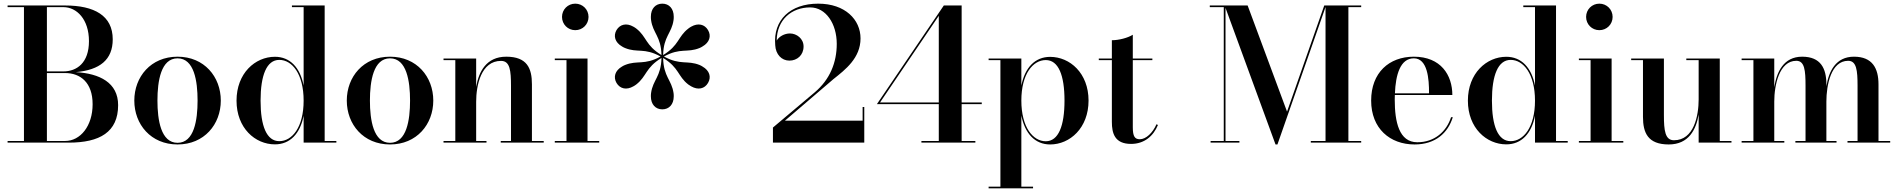

<svg xmlns="http://www.w3.org/2000/svg" viewBox="-20 -780 10385 1050"><path d="M356.5 0C525 0 626 -57.5 626 -205C626 -328 525 -378 394.5 -385.5C526 -397.5 596.5 -453 596.5 -565C596.5 -695 495 -750 336.5 -750H21.5V-741H111V-9H21.5V0ZM326.5 -741C400 -741 466.5 -674 466.5 -555C466.5 -436 400 -389.5 326.5 -389.5H236.5V-741ZM336 -380.5C419.5 -380.5 486.5 -329 486.5 -210C486.5 -91 419.5 -9 336 -9H236.5V-380.5Z M714.5 -230C714.5 -100 805 10 951 10C1097 10 1187.5 -100 1187.5 -230C1187.5 -360 1097 -470 951 -470C805 -470 714.5 -360 714.5 -230ZM841 -230C841 -336.5 860 -461 951 -461C1042 -461 1060.5 -336.5 1060.5 -230C1060.5 -123.5 1042 1 951 1C860 1 841 -123.5 841 -230Z M1819.5 -9H1755.5V-750H1576.5V-741H1640.5V-312C1621.5 -410.5 1566 -469.5 1483.5 -469.5C1375.5 -469.5 1273.5 -379.5 1273.5 -229.5C1273.5 -79.5 1375.5 9.5 1483.5 9.5C1566 9.5 1621.5 -49 1640.5 -147V0H1819.5ZM1640.5 -229.5C1640.5 -83.5 1577 -8 1507.5 -8C1438 -8 1405 -91 1405 -229.5C1405 -368 1438 -452.5 1507.5 -452.5C1577 -452.5 1640.5 -376 1640.5 -229.5Z M1876.5 -230C1876.5 -100 1967 10 2113 10C2259 10 2349.5 -100 2349.5 -230C2349.5 -360 2259 -470 2113 -470C1967 -470 1876.5 -360 1876.5 -230ZM2003 -230C2003 -336.5 2022 -461 2113 -461C2204 -461 2222.5 -336.5 2222.5 -230C2222.5 -123.5 2204 1 2113 1C2022 1 2003 -123.5 2003 -230Z M2405.5 -9V0H2640.5V-9H2584V-223.5C2584 -312.5 2610.5 -447 2720 -447C2769 -447 2774.5 -394 2774.5 -310V-9H2718.5V0H2953.5V-9H2889V-319C2889 -406 2863 -470 2748.5 -470C2639 -470 2598 -387 2584 -305V-460H2405.5V-451H2470V-9Z M3053.5 -687.5C3053.5 -647 3085.5 -615 3126 -615C3166.5 -615 3198.5 -647 3198.5 -687.5C3198.5 -728 3166.5 -760 3126 -760C3085.5 -760 3053.5 -728 3053.5 -687.5ZM3014 -9V0H3257V-9H3193V-460H3014V-451H3078V-9Z M3664.5 -253C3664.5 -259 3664.5 -264 3663.5 -271C3653 -344 3608.5 -359.5 3606.5 -463C3694.5 -409.5 3686 -363 3744 -318C3750 -313.5 3754.5 -311 3759.5 -308C3798 -286 3833.5 -294.5 3852 -326.5C3871 -358.5 3860.5 -394 3822 -416C3817 -419 3812.5 -422 3806 -424.5C3737.5 -452 3701.5 -421.5 3611 -471C3701.5 -520.5 3737.5 -489.5 3806 -517.5C3812.5 -520 3817 -523 3822 -526C3860.5 -548 3871 -583.5 3852 -615.5C3833.5 -647 3798 -656 3759.5 -634C3754.5 -631 3750 -628.5 3744.5 -624C3686 -579 3694.5 -532 3606.5 -479C3608.5 -582 3653.5 -597.5 3663.5 -670.5C3664.5 -677.5 3664.5 -683 3664.5 -689C3664.5 -733 3639 -760 3602 -760C3565 -760 3539.5 -733 3539.5 -689C3539.5 -683 3539.5 -677.5 3540.5 -670.5C3550.5 -597.5 3595 -582 3597.5 -479C3509 -532 3517.5 -579 3459.5 -624C3454 -628.5 3449 -631 3444 -634C3406 -656 3370.5 -647 3351.5 -615.5C3333 -583.5 3343.5 -548 3381.5 -526C3386.5 -523 3391.5 -520 3398 -517.5C3466 -489.5 3502.5 -520.5 3592.5 -471C3502.5 -421.5 3466 -452 3398 -424.5C3391.5 -422 3386.5 -419 3381.5 -416C3343.5 -394 3333 -358.5 3351.5 -326.5C3370.5 -294.5 3406 -286 3444 -308C3449 -311 3454 -313.5 3459.5 -318C3517.5 -363 3509 -409.5 3597.5 -463C3595 -359.5 3550.5 -344 3540.5 -271C3539.5 -264 3539.5 -259 3539.5 -253C3539.5 -209 3565 -182 3602 -182C3639 -182 3664.5 -209 3664.5 -253Z M4706.5 0V-195H4697.5V-120H4272.5L4538 -347.5C4603.5 -399.5 4686 -463 4686 -570C4686 -672.5 4602 -760 4454.5 -760C4301.5 -760 4207.5 -670.5 4219.5 -533C4222 -482.5 4254.5 -448.5 4297 -448.5C4339.5 -448.5 4374.5 -478.5 4374.5 -526C4374.5 -568.5 4337 -597 4300 -597C4270 -597 4240.5 -580.5 4227.5 -558C4228.5 -672 4309 -739.5 4410.5 -739.5C4496.5 -739.5 4556 -650.5 4556 -540C4556 -438.5 4519 -345.5 4435.5 -275L4207 -82.5V0Z M5314 -9H5239V-210.5H5349V-219.5H5239V-750H5141.5L4775.5 -210.5H5114V-9H5019V0H5314ZM4792.5 -219.5 5114 -693.5V-219.5Z M5386.5 241V250H5629.5V241H5565.5V-148C5585 -49.5 5640.5 10 5723 10C5831 10 5933 -80 5933 -230C5933 -380 5831 -469 5723 -469C5640.5 -469 5585 -410.5 5565.5 -312V-460H5386.5V-451H5451V241ZM5565.5 -230C5565.5 -376.5 5629.5 -451.5 5699 -451.5C5768.5 -451.5 5801.5 -368.5 5801.5 -230C5801.5 -91.5 5768.5 -7.5 5699 -7.5C5629.5 -7.5 5565.5 -83.5 5565.5 -230Z M6312.5 -96.5 6304.5 -100.5C6284 -53.5 6247 -18.5 6213.5 -18.5C6186 -18.5 6175 -34 6175 -84V-451H6282V-460H6175V-590C6147.5 -572.5 6098 -560 6060.5 -560V-460H5989V-451H6060.5V-113.5C6060.5 -51 6076 7 6165.5 7C6237.5 7 6287.5 -35.5 6312.5 -96.5Z M6600.5 -9V0H6758V-9H6682V-737L6955.5 10H6966L7229 -741.5V-9H7148.5V0H7424V-9H7354V-741H7424V-750H7222L7018.5 -169.5L6803 -750H6596V-741H6672.5V-9Z M7925 -139H7915.5C7890.5 -61 7825.5 -2 7731 -2C7631 -2 7607.5 -113.5 7607.5 -235C7607.5 -243.5 7608 -252 7608 -260.5H7922.5C7922.5 -369.5 7859.5 -470 7712 -470C7576.5 -470 7478.5 -382.5 7478.5 -230C7478.5 -77.5 7581 10 7716 10C7831 10 7899 -54 7925 -139ZM7712 -461C7787 -461 7795.5 -348.5 7795 -269.5H7608.5C7612.5 -370.5 7637.5 -461 7712 -461Z M8553.5 -9H8489.5V-750H8310.5V-741H8374.5V-312C8355.5 -410.5 8300 -469.5 8217.5 -469.5C8109.5 -469.5 8007.5 -379.5 8007.5 -229.5C8007.5 -79.5 8109.5 9.5 8217.5 9.5C8300 9.5 8355.5 -49 8374.5 -147V0H8553.5ZM8374.5 -229.5C8374.5 -83.5 8311 -8 8241.5 -8C8172 -8 8139 -91 8139 -229.5C8139 -368 8172 -452.5 8241.5 -452.5C8311 -452.5 8374.5 -376 8374.5 -229.5Z M8654 -687.5C8654 -647 8686 -615 8726.5 -615C8767 -615 8799 -647 8799 -687.5C8799 -728 8767 -760 8726.5 -760C8686 -760 8654 -728 8654 -687.5ZM8614.5 -9V0H8857.5V-9H8793.5V-460H8614.5V-451H8678.5V-9Z M9079.5 -460H8900.5V-451H8965V-141C8965 -54 8991.5 10 9106 10C9216 10 9256 -72.5 9269.5 -154V0H9449V-9H9385V-460H9202V-451H9269.5V-236.5C9269.5 -147.5 9244 -13 9134.5 -13C9086 -13 9079.5 -66 9079.5 -150Z M9504.5 -9V0H9738V-9H9683V-224.5C9683 -315 9710.5 -447.5 9803.5 -447.5C9849 -447.5 9854 -395 9854 -311V-9H9798.5V0H10023.5V-9H9968V-224.5C9968 -315 9993.5 -447.5 10087 -447.5C10133 -447.5 10138.5 -395 10138.5 -311V-9H10083.5V0H10317V-9H10253V-319C10253 -406 10220 -470 10119 -470C10018.5 -470 9981 -389 9968 -308V-319C9968 -406 9937 -470 9835.5 -470C9733.5 -470 9696 -385.5 9683 -303V-460H9504.5V-451H9569V-9Z"/></svg>

Font: Bodoni* 24pt Medium
Style: Regular
Weight: 500
Version: Version 2.3